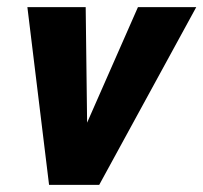

<svg xmlns="http://www.w3.org/2000/svg" viewBox="-20 -520 572 540"><path d="M221 -500 225 -175 368 -500H532L259 0H118L57 -500Z"/></svg>

Font: Epunda Sans ExtraBold
Style: Italic
Weight: 800
Italic angle: -12.0243°
Designer: Simon Atzbach
Foundry: typofactur
Version: Version 2.204; ttfautohint (v1.8.4.7-5d5b)